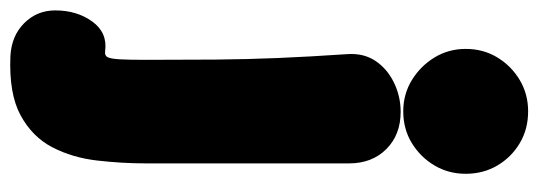

<svg xmlns="http://www.w3.org/2000/svg" viewBox="-423 -457 1035 369"><g transform="rotate(90 94.5 -272.5)"><path d="M18 225Q-21 223 -45.5 198.5Q-70 174 -70 139Q-70 97 -48.5 67.5Q-27 38 9 43Q17 44 20 38Q23 32 24 14.5Q25 -3 25 -35Q25 -110 24.5 -169.5Q24 -229 21.5 -289Q19 -349 14 -423Q12 -454 27 -476.5Q42 -499 68.5 -512Q95 -525 125 -525Q169 -525 196.5 -497.5Q224 -470 224 -426Q224 -351 224 -291Q224 -231 224 -170.5Q224 -110 224 -35Q224 11 218.5 58.5Q213 106 193 144.5Q173 183 131.5 205.5Q90 228 18 225ZM124 -530Q91 -530 64 -546.5Q37 -563 20.5 -590Q4 -617 4 -650Q4 -684 20.5 -711Q37 -738 64 -754Q91 -770 124 -770Q158 -770 185 -754Q212 -738 228 -711Q244 -684 244 -650Q244 -617 228 -590Q212 -563 185 -546.5Q158 -530 124 -530Z"/></g></svg>

Font: Winky Sans Black
Style: Regular
Weight: 900
Designer: Simon Atzbach
Foundry: typofactur
Version: Version 1.205